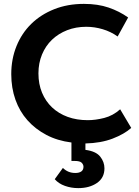

<svg xmlns="http://www.w3.org/2000/svg" viewBox="-20 -730 717 989"><path d="M383 239Q347 239 314.5 227.5Q282 216 262 193L304 135Q330 161 368 161Q388 161 399 153Q410 145 410 129Q410 118 401 108.5Q392 99 364 99H348V4Q276 -5 219 -35Q162 -65 121.5 -110.5Q81 -156 59.5 -216.5Q38 -277 38 -348Q38 -426 65 -492.5Q92 -559 141 -607Q190 -655 259 -682.5Q328 -710 412 -710Q484 -710 539.5 -691Q595 -672 640 -640L586 -542Q551 -567 509 -579.5Q467 -592 424 -592Q371 -592 326 -574.5Q281 -557 248 -525.5Q215 -494 196.5 -449.5Q178 -405 178 -352Q178 -297 196.5 -252.5Q215 -208 248.5 -176.5Q282 -145 328.5 -128Q375 -111 432 -111Q472 -111 517 -122.5Q562 -134 599 -167L656 -71Q620 -39 560 -16Q500 7 420 9V42Q474 49 496 76.5Q518 104 518 137Q518 186 479.5 212.5Q441 239 383 239Z"/></svg>

Font: Tilda Sans Bold
Style: Regular
Weight: 700
Designer: ParaType Ltd
Foundry: ParaType Ltd
Version: Version 1.009